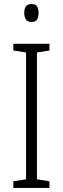

<svg xmlns="http://www.w3.org/2000/svg" viewBox="-20 -931 312 951"><path d="M225 0H46V-33L109 -43V-671L46 -681V-714H225V-681L163 -671V-43L225 -33ZM136 -911Q157 -911 164 -898.5Q171 -886 171 -867Q171 -847 164 -834.5Q157 -822 136 -822Q117 -822 108.5 -834.5Q100 -847 100 -867Q100 -887 108 -899Q116 -911 136 -911Z"/></svg>

Font: Noto Sans Bengali Condensed Light
Style: Regular
Weight: 300
Width: 3
Designer: Jelle Bosma - Monotype Design Team
Foundry: Monotype Imaging Inc.
Version: Version 2.003